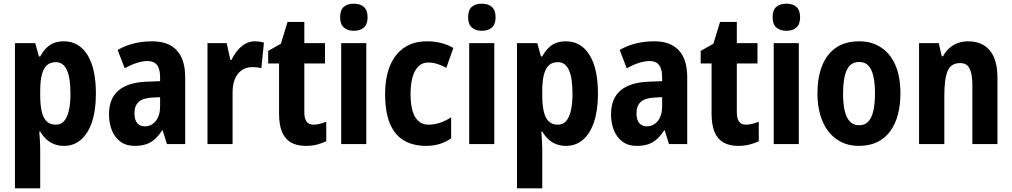

<svg xmlns="http://www.w3.org/2000/svg" viewBox="-20 -781 5487 1041"><path d="M326 -557Q408 -557 454 -483.5Q500 -410 500 -273Q500 -184 479 -120.5Q458 -57 419 -23.5Q380 10 327 10Q298 10 273.5 0.5Q249 -9 230.5 -26.5Q212 -44 198 -68H193Q195 -41 196.5 -17.5Q198 6 198 24V240H61V-547H171L191 -475H198Q214 -504 232.5 -522Q251 -540 274 -548.5Q297 -557 326 -557ZM283 -444Q253 -444 234.5 -427.5Q216 -411 207 -376.5Q198 -342 198 -288V-264Q198 -211 206.5 -175.5Q215 -140 233.5 -122.5Q252 -105 283 -105Q310 -105 327 -124Q344 -143 353 -180Q362 -217 362 -273Q362 -359 342.5 -401.5Q323 -444 283 -444Z M806 -557Q893 -557 938.5 -508Q984 -459 984 -363V0H885L862 -74H859Q840 -45 819.5 -26.5Q799 -8 772.5 1Q746 10 710 10Q664 10 633 -13Q602 -36 586.5 -74.5Q571 -113 571 -161Q571 -247 622.5 -290.5Q674 -334 773 -338L848 -341V-362Q848 -408 831 -429Q814 -450 780 -450Q753 -450 722 -440Q691 -430 656 -411L618 -510Q657 -533 704 -545Q751 -557 806 -557ZM805 -252Q754 -249 731.5 -228Q709 -207 709 -167Q709 -131 724 -113.5Q739 -96 765 -96Q801 -96 824.5 -125Q848 -154 848 -205V-254Z M1361 -557Q1373 -557 1385.5 -555.5Q1398 -554 1411 -550L1397 -411Q1387 -414 1375 -415.5Q1363 -417 1346 -417Q1324 -417 1304.5 -408Q1285 -399 1270.5 -381.5Q1256 -364 1248.5 -338Q1241 -312 1241 -278V0H1105V-547H1209L1229 -456H1235Q1248 -483 1266.5 -506Q1285 -529 1309 -543Q1333 -557 1361 -557Z M1679 -105Q1696 -105 1713.5 -109.5Q1731 -114 1749 -121V-15Q1725 -4 1698 3Q1671 10 1638 10Q1591 10 1558.5 -8Q1526 -26 1509.5 -64.5Q1493 -103 1493 -166V-437H1434V-505L1503 -544L1539 -662H1630V-547H1742V-437H1630V-172Q1630 -139 1642 -122Q1654 -105 1679 -105Z M1966 -547V0H1830V-547ZM1899 -761Q1934 -761 1953.5 -743Q1973 -725 1973 -687Q1973 -650 1953 -632Q1933 -614 1899 -614Q1864 -614 1844 -632Q1824 -650 1824 -687Q1824 -726 1843.5 -743.5Q1863 -761 1899 -761Z M2290 10Q2219 10 2169 -20Q2119 -50 2093.5 -112.5Q2068 -175 2068 -270Q2068 -359 2094 -423Q2120 -487 2170.5 -522Q2221 -557 2295 -557Q2338 -557 2373.5 -547.5Q2409 -538 2438 -521L2400 -413Q2375 -427 2350.5 -434.5Q2326 -442 2301 -442Q2271 -442 2250 -422.5Q2229 -403 2217.5 -365Q2206 -327 2206 -271Q2206 -216 2217 -179Q2228 -142 2250 -123.5Q2272 -105 2303 -105Q2335 -105 2366 -115.5Q2397 -126 2426 -145V-31Q2398 -11 2364 -0.5Q2330 10 2290 10Z M2660 -547V0H2524V-547ZM2593 -761Q2628 -761 2647.5 -743Q2667 -725 2667 -687Q2667 -650 2647 -632Q2627 -614 2593 -614Q2558 -614 2538 -632Q2518 -650 2518 -687Q2518 -726 2537.5 -743.5Q2557 -761 2593 -761Z M3048 -557Q3130 -557 3176 -483.5Q3222 -410 3222 -273Q3222 -184 3201 -120.5Q3180 -57 3141 -23.5Q3102 10 3049 10Q3020 10 2995.5 0.5Q2971 -9 2952.5 -26.5Q2934 -44 2920 -68H2915Q2917 -41 2918.5 -17.5Q2920 6 2920 24V240H2783V-547H2893L2913 -475H2920Q2936 -504 2954.5 -522Q2973 -540 2996 -548.5Q3019 -557 3048 -557ZM3005 -444Q2975 -444 2956.5 -427.5Q2938 -411 2929 -376.5Q2920 -342 2920 -288V-264Q2920 -211 2928.5 -175.5Q2937 -140 2955.5 -122.5Q2974 -105 3005 -105Q3032 -105 3049 -124Q3066 -143 3075 -180Q3084 -217 3084 -273Q3084 -359 3064.5 -401.5Q3045 -444 3005 -444Z M3528 -557Q3615 -557 3660.5 -508Q3706 -459 3706 -363V0H3607L3584 -74H3581Q3562 -45 3541.5 -26.5Q3521 -8 3494.5 1Q3468 10 3432 10Q3386 10 3355 -13Q3324 -36 3308.5 -74.5Q3293 -113 3293 -161Q3293 -247 3344.5 -290.5Q3396 -334 3495 -338L3570 -341V-362Q3570 -408 3553 -429Q3536 -450 3502 -450Q3475 -450 3444 -440Q3413 -430 3378 -411L3340 -510Q3379 -533 3426 -545Q3473 -557 3528 -557ZM3527 -252Q3476 -249 3453.5 -228Q3431 -207 3431 -167Q3431 -131 3446 -113.5Q3461 -96 3487 -96Q3523 -96 3546.5 -125Q3570 -154 3570 -205V-254Z M4024 -105Q4041 -105 4058.5 -109.5Q4076 -114 4094 -121V-15Q4070 -4 4043 3Q4016 10 3983 10Q3936 10 3903.5 -8Q3871 -26 3854.5 -64.5Q3838 -103 3838 -166V-437H3779V-505L3848 -544L3884 -662H3975V-547H4087V-437H3975V-172Q3975 -139 3987 -122Q3999 -105 4024 -105Z M4311 -547V0H4175V-547ZM4244 -761Q4279 -761 4298.5 -743Q4318 -725 4318 -687Q4318 -650 4298 -632Q4278 -614 4244 -614Q4209 -614 4189 -632Q4169 -650 4169 -687Q4169 -726 4188.5 -743.5Q4208 -761 4244 -761Z M4862 -274Q4862 -214 4849 -162.5Q4836 -111 4808.5 -72Q4781 -33 4738 -11.5Q4695 10 4636 10Q4582 10 4540 -11.5Q4498 -33 4469.5 -71Q4441 -109 4426.5 -161Q4412 -213 4412 -274Q4412 -360 4437 -423.5Q4462 -487 4512 -522Q4562 -557 4639 -557Q4706 -557 4756.5 -524Q4807 -491 4834.5 -428.5Q4862 -366 4862 -274ZM4551 -274Q4551 -218 4560 -179.5Q4569 -141 4588.5 -121.5Q4608 -102 4638 -102Q4669 -102 4687.5 -121.5Q4706 -141 4715 -179.5Q4724 -218 4724 -274Q4724 -331 4715 -369Q4706 -407 4687.5 -426Q4669 -445 4638 -445Q4592 -445 4571.5 -402Q4551 -359 4551 -274Z M5229 -557Q5305 -557 5346.5 -507.5Q5388 -458 5388 -360V0H5252V-322Q5252 -380 5237 -409.5Q5222 -439 5186 -439Q5137 -439 5118.5 -397.5Q5100 -356 5100 -261V0H4963V-547H5070L5086 -476H5093Q5107 -502 5127 -520Q5147 -538 5173 -547.5Q5199 -557 5229 -557Z"/></svg>

Font: Noto Sans Khmer Condensed
Style: Bold
Weight: 700
Width: 3
Designer: Danh Hong and the Monotype Design Team
Foundry: Monotype Imaging Inc.
Version: Version 2.004